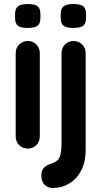

<svg xmlns="http://www.w3.org/2000/svg" viewBox="-20 -739 556 955"><path d="M118 0Q92 0 75 -17.5Q58 -35 58 -61V-474Q58 -500 75 -517.5Q92 -535 118 -535Q144 -535 161 -517.5Q178 -500 178 -474V-61Q178 -35 161 -17.5Q144 0 118 0ZM55 -650V-669Q55 -697 70 -708Q85 -719 118 -719Q153 -719 167 -708Q181 -697 181 -669V-650Q181 -621 166.5 -610.5Q152 -600 117 -600Q83 -600 69 -611Q55 -622 55 -650ZM186 140V129Q186 89 237 74Q269 64 277.5 40.5Q286 17 286 -25V-474Q286 -500 303 -517.5Q320 -535 346 -535Q372 -535 389 -517.5Q406 -500 406 -474V10Q406 66 384.5 108Q363 150 325.5 173Q288 196 242 196Q218 196 202 180Q186 164 186 140ZM282 -650V-669Q282 -697 297 -708Q312 -719 345 -719Q380 -719 394 -708Q408 -697 408 -669V-650Q408 -621 393.5 -610.5Q379 -600 344 -600Q310 -600 296 -611Q282 -622 282 -650Z"/></svg>

Font: Quicksand
Style: Bold
Weight: 700
Version: Version 3.000